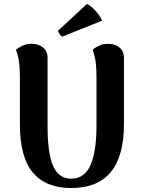

<svg xmlns="http://www.w3.org/2000/svg" viewBox="-20 -931 716 965"><path d="M603 -641V-307Q603 -147 537 -66.5Q471 14 338 14Q211 14 145.5 -63Q80 -140 80 -307V-551Q80 -580 76.5 -613.5Q73 -647 60 -681Q69 -689 90 -700Q111 -711 140 -711Q173 -711 196 -692.5Q219 -674 219 -641V-300Q219 -158 247.5 -95.5Q276 -33 338 -33Q405 -33 435 -101.5Q465 -170 465 -300V-551Q465 -580 461.5 -613.5Q458 -647 445 -681Q454 -689 474.5 -700Q495 -711 524 -711Q557 -711 580 -692.5Q603 -674 603 -641ZM493 -827 293 -747Q286 -750 278.5 -761.5Q271 -773 272 -777L417 -911Q430 -906 445.5 -891.5Q461 -877 474.5 -859.5Q488 -842 493 -827Z"/></svg>

Font: Arima Thin
Style: Regular
Weight: 100
Designer: Joana Correia and Natanael Gama
Foundry: NDISCOVER
Version: Version 1.101;gftools[0.9.23]